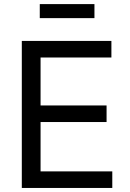

<svg xmlns="http://www.w3.org/2000/svg" viewBox="-20 -930 641 950"><path d="M87.9 -727.5H531.2V-645.5H180.7V-408.2H507.3V-326.2H180.7V-82H535.6V0H87.9ZM447.3 -840.3H176.8V-909.7H447.3Z"/></svg>

Font: Inter RS Variable
Style: Regular
Weight: 400
Designer: Rasmus Andersson (customised by Maria Ramos and Noel Pretorius)
Foundry: rsms
Version: Version 3.001;Glyphs 3.2.3 (3260)